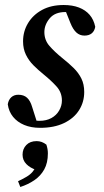

<svg xmlns="http://www.w3.org/2000/svg" viewBox="-20 -496 413 766"><path d="M140 14Q104 14 76.5 2.5Q49 -9 32 -30Q15 -51 11 -80Q14 -98 25 -108Q36 -118 53 -118Q75 -118 88 -106Q101 -94 108 -70L129 -4L76 -22Q92 -18 106 -16Q120 -14 138 -14Q165 -14 185 -25Q205 -36 216 -55Q227 -74 227 -95Q227 -127 206 -150.5Q185 -174 153 -200Q132 -217 113.5 -235.5Q95 -254 83.5 -277.5Q72 -301 72 -331Q72 -371 92 -404Q112 -437 148 -456.5Q184 -476 234 -476Q269 -476 295 -466Q321 -456 337.5 -437Q354 -418 360 -389Q357 -372 346 -363Q335 -354 317 -354Q298 -354 284.5 -366.5Q271 -379 261 -404L239 -459L285 -444Q276 -445 265 -446.5Q254 -448 241 -448Q199 -448 178 -422.5Q157 -397 157 -368Q157 -336 177.5 -312.5Q198 -289 229 -264Q253 -245 273 -225.5Q293 -206 304.5 -183Q316 -160 316 -129Q316 -89 295.5 -56.5Q275 -24 235.5 -5Q196 14 140 14ZM171 116Q171 154 156.5 180Q142 206 117 223Q92 240 61 250L52 227Q71 218 85.5 209.5Q100 201 109.5 190Q119 179 125 165L127 183Q100 174 85 158.5Q70 143 70 121Q70 98 85 82.5Q100 67 126 67Q137 67 146.5 70.5Q156 74 165 81Q168 90 169.5 98.5Q171 107 171 116Z"/></svg>

Font: Source Serif 4 48pt SemiBold
Style: Italic
Weight: 600
Italic angle: -12°
Designer: Frank Grießhammer
Foundry: Adobe Systems Incorporated
Version: Version 4.004;hotconv 1.0.116;makeotfexe 2.5.65601